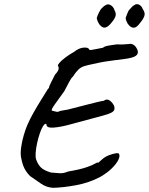

<svg xmlns="http://www.w3.org/2000/svg" viewBox="-20 -869 712 918"><path d="M233 29Q202 27 176 9Q150 -9 124 -27Q107 -44 97 -63.5Q87 -83 81 -115Q77 -134 81 -164Q85 -194 94 -224Q103 -254 111 -272Q123 -300 141.5 -332.5Q160 -365 178.5 -394.5Q197 -424 208 -442Q215 -449 214.5 -449.5Q214 -450 214 -450Q214 -455 224.5 -475.5Q235 -496 243 -512Q258 -528 260 -538Q262 -548 257 -554Q255 -558 264.5 -569Q274 -580 292.5 -594Q311 -608 334 -621Q358 -640 380.5 -641.5Q403 -643 407 -632Q407 -629 418.5 -630.5Q430 -632 445.5 -635.5Q461 -639 473 -641Q478 -647 496.5 -650.5Q515 -654 540 -657Q553 -656 566.5 -656.5Q580 -657 590 -658Q600 -659 600 -659Q607 -661 618 -655Q629 -649 637 -631Q644 -613 630 -602.5Q616 -592 575 -587Q545 -583 524.5 -580.5Q504 -578 482 -574.5Q460 -571 425 -563Q400 -558 383.5 -553Q367 -548 355 -536.5Q343 -525 328 -502Q321 -497 310 -476Q299 -455 288 -434Q260 -395 242 -370Q224 -345 228 -340Q228 -340 240 -337Q252 -334 256 -334Q266 -339 280.5 -341Q295 -343 304 -345Q366 -361 399.5 -369.5Q433 -378 449.5 -382Q466 -386 476 -387Q490 -398 503.5 -389Q517 -380 525 -364Q530 -350 525 -341Q520 -332 498.5 -324.5Q477 -317 436 -306.5Q395 -296 330 -278Q275 -262 237.5 -259Q200 -256 202 -276Q195 -280 186.5 -267Q178 -254 170.5 -232Q163 -210 157.5 -185Q152 -160 150.5 -138.5Q149 -117 153 -106Q161 -83 175.5 -68.5Q190 -54 224 -44Q244 -43 263 -41Q282 -39 306 -49Q365 -59 395.5 -70Q426 -81 431 -85Q439 -89 441.5 -90.5Q444 -92 449 -92Q446 -87 451 -92Q456 -97 467 -106Q481 -119 500 -126.5Q519 -134 533.5 -136Q548 -138 549 -133Q555 -123 545.5 -104Q536 -85 514 -63.5Q492 -42 459 -23Q406 5 344 16.5Q282 28 233 29ZM596 -749Q589 -756 584.5 -768Q580 -780 581 -784Q583 -789 588.5 -804Q594 -819 600 -824Q604 -828 610 -835Q616 -842 620 -843Q632 -853 644.5 -847Q657 -841 663 -825Q675 -808 670.5 -793.5Q666 -779 651 -761Q634 -737 620.5 -736.5Q607 -736 596 -749ZM462 -745Q453 -753 447.5 -766Q442 -779 443 -784Q445 -792 452.5 -808Q460 -824 467 -830Q470 -832 474.5 -837Q479 -842 483 -843Q493 -850 502 -847.5Q511 -845 518 -837.5Q525 -830 528 -819Q536 -805 532.5 -792.5Q529 -780 515 -763Q499 -742 486 -738Q473 -734 462 -745Z"/></svg>

Font: Caveat Medium
Style: Regular
Weight: 500
Designer: Pablo Impallari
Foundry: Pablo Impallari
Version: Version 2.000